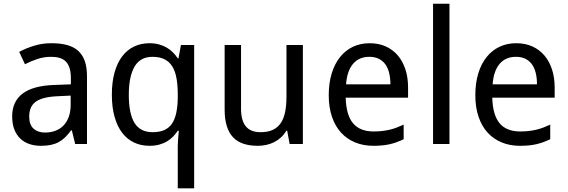

<svg xmlns="http://www.w3.org/2000/svg" viewBox="-20 -780 3075 1040"><path d="M387.2 0 369.1 -74.2H365.2Q349.1 -52.2 333 -36.4Q316.9 -20.5 297.9 -10.3Q278.8 0 255.4 4.9Q231.9 9.8 201.2 9.8Q167.5 9.8 139.2 0.2Q110.8 -9.3 90.1 -29.1Q69.3 -48.8 57.6 -78.9Q45.9 -108.9 45.9 -149.9Q45.9 -230 102.3 -272.9Q158.7 -315.9 273.9 -319.8L363.8 -323.2V-356.9Q363.8 -389.6 356.7 -411.6Q349.6 -433.6 336.2 -447Q322.8 -460.4 303 -466.3Q283.2 -472.2 257.8 -472.2Q217.3 -472.2 182.4 -460.4Q147.5 -448.7 115.2 -432.1L84 -499Q120.1 -518.6 164.6 -532.2Q209 -545.9 257.8 -545.9Q307.6 -545.9 344 -535.9Q380.4 -525.9 404.1 -504.2Q427.7 -482.4 439.5 -448.7Q451.2 -415 451.2 -367.2V0ZM224.1 -62Q253.9 -62 279.3 -71.3Q304.7 -80.6 323.2 -99.4Q341.8 -118.2 352.3 -146.7Q362.8 -175.3 362.8 -213.9V-262.2L293 -258.8Q249 -256.8 219.2 -249Q189.5 -241.2 171.6 -227.3Q153.8 -213.4 146 -193.6Q138.2 -173.8 138.2 -148.9Q138.2 -104 161.9 -83Q185.5 -62 224.1 -62Z M806.6 -64Q843.8 -64 869.4 -75.2Q895 -86.4 910.9 -109.4Q926.8 -132.3 934.3 -166.7Q941.9 -201.2 942.9 -247.1V-267.1Q942.9 -316.4 936.3 -354.7Q929.7 -393.1 913.8 -419.2Q897.9 -445.3 871.6 -458.7Q845.2 -472.2 805.7 -472.2Q739.7 -472.2 708.7 -418.9Q677.7 -365.7 677.7 -266.1Q677.7 -164.1 708.7 -114Q739.7 -64 806.6 -64ZM789.6 9.8Q744.1 9.8 706.5 -7.8Q668.9 -25.4 642.1 -60.3Q615.2 -95.2 600.6 -147Q585.9 -198.7 585.9 -267.1Q585.9 -335.9 600.6 -387.9Q615.2 -439.9 642.1 -475.1Q668.9 -510.3 706.5 -528.1Q744.1 -545.9 789.6 -545.9Q818.4 -545.9 841.8 -539.3Q865.2 -532.7 883.8 -521.7Q902.3 -510.7 917 -495.8Q931.6 -481 942.9 -463.9H946.8L960 -536.1H1031.7V240.2H942.9V11.2Q942.9 2 943.8 -12.2Q944.8 -26.4 945.8 -39.6Q947.3 -55.2 948.7 -71.8H942.9Q932.1 -55.2 917.7 -40.3Q903.3 -25.4 884.5 -14.2Q865.7 -2.9 842.3 3.4Q818.8 9.8 789.6 9.8Z M1548.8 0 1535.6 -71.8H1530.8Q1518.6 -50.8 1501.7 -35.4Q1484.9 -20 1464.8 -10Q1444.8 0 1422.4 4.9Q1399.9 9.8 1376.5 9.8Q1332 9.8 1298.3 -1.5Q1264.6 -12.7 1242.2 -36.6Q1219.7 -60.5 1208.3 -97.7Q1196.8 -134.8 1196.8 -186V-536.1H1285.6V-190.9Q1285.6 -127.4 1311.5 -95.7Q1337.4 -64 1391.6 -64Q1431.2 -64 1458 -76.7Q1484.9 -89.4 1501.2 -114Q1517.6 -138.7 1524.7 -174.8Q1531.7 -210.9 1531.7 -257.8V-536.1H1620.6V0Z M2002.4 9.8Q1948.7 9.8 1904.3 -8.3Q1859.9 -26.4 1827.9 -61Q1795.9 -95.7 1778.3 -147Q1760.7 -198.2 1760.7 -264.2Q1760.7 -330.6 1776.9 -382.8Q1793 -435.1 1822.3 -471.4Q1851.6 -507.8 1892.3 -526.9Q1933.1 -545.9 1982.4 -545.9Q2030.8 -545.9 2069.3 -528.6Q2107.9 -511.2 2134.8 -479.7Q2161.6 -448.2 2176 -404.1Q2190.4 -359.9 2190.4 -306.2V-251H1852.5Q1855 -156.7 1892.3 -112.3Q1929.7 -67.9 2003.4 -67.9Q2028.3 -67.9 2049.6 -70.3Q2070.8 -72.8 2090.6 -77.4Q2110.4 -82 2128.9 -89.1Q2147.5 -96.2 2166.5 -105V-25.9Q2147 -16.6 2128.2 -9.8Q2109.4 -2.9 2089.6 1.5Q2069.8 5.9 2048.6 7.8Q2027.3 9.8 2002.4 9.8ZM1980.5 -472.2Q1924.8 -472.2 1892.3 -434.1Q1859.9 -396 1854.5 -323.2H2094.7Q2094.7 -356.4 2088.1 -384Q2081.5 -411.6 2067.6 -431.2Q2053.7 -450.7 2032.2 -461.4Q2010.7 -472.2 1980.5 -472.2Z M2414.6 0H2325.7V-759.8H2414.6Z M2796.4 9.8Q2742.7 9.8 2698.2 -8.3Q2653.8 -26.4 2621.8 -61Q2589.8 -95.7 2572.3 -147Q2554.7 -198.2 2554.7 -264.2Q2554.7 -330.6 2570.8 -382.8Q2586.9 -435.1 2616.2 -471.4Q2645.5 -507.8 2686.3 -526.9Q2727.1 -545.9 2776.4 -545.9Q2824.7 -545.9 2863.3 -528.6Q2901.9 -511.2 2928.7 -479.7Q2955.6 -448.2 2970 -404.1Q2984.4 -359.9 2984.4 -306.2V-251H2646.5Q2648.9 -156.7 2686.3 -112.3Q2723.6 -67.9 2797.4 -67.9Q2822.3 -67.9 2843.5 -70.3Q2864.7 -72.8 2884.5 -77.4Q2904.3 -82 2922.9 -89.1Q2941.4 -96.2 2960.4 -105V-25.9Q2940.9 -16.6 2922.1 -9.8Q2903.3 -2.9 2883.5 1.5Q2863.8 5.9 2842.5 7.8Q2821.3 9.8 2796.4 9.8ZM2774.4 -472.2Q2718.8 -472.2 2686.3 -434.1Q2653.8 -396 2648.4 -323.2H2888.7Q2888.7 -356.4 2882.1 -384Q2875.5 -411.6 2861.6 -431.2Q2847.7 -450.7 2826.2 -461.4Q2804.7 -472.2 2774.4 -472.2Z"/></svg>

Font: Genotype
Style: Regular
Weight: 400
Foundry: Ascender Corporation
Version: Version 1.00